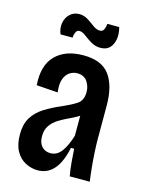

<svg xmlns="http://www.w3.org/2000/svg" viewBox="-111 -783 653 862"><g transform="rotate(15 215.5 -352.0)"><path d="M149 11Q120 11 92.5 -3Q65 -17 48 -47Q31 -77 31 -125Q31 -172 50 -203Q69 -234 103 -255.5Q137 -277 180 -295Q217 -311 244 -328Q271 -345 271 -385Q271 -412 256 -434Q241 -456 209 -456Q192 -456 175.5 -446Q159 -436 150 -413Q141 -390 146 -350L47 -357Q40 -447 85.5 -494Q131 -541 216 -541Q301 -541 337.5 -491Q374 -441 374 -350V-196Q374 -170 376 -134Q378 -98 381.5 -62.5Q385 -27 389 0H296Q290 -32 287.5 -63Q285 -94 283 -125H268Q240 11 149 11ZM185 -78Q215 -78 235.5 -105.5Q256 -133 271 -182V-275Q250 -262 226 -251Q202 -240 180 -226.5Q158 -213 143.5 -193Q129 -173 129 -142Q129 -111 144.5 -94.5Q160 -78 185 -78ZM279 -593Q255 -593 235 -605Q215 -617 199 -629.5Q183 -642 169 -642Q158 -642 152.5 -629.5Q147 -617 147 -605H91Q80 -631 84.5 -656.5Q89 -682 106.5 -698.5Q124 -715 150 -715Q172 -715 190.5 -703Q209 -691 225 -679Q241 -667 257 -667Q270 -667 275.5 -679Q281 -691 282 -705H337Q345 -676 341 -650.5Q337 -625 322 -609Q307 -593 279 -593Z"/></g></svg>

Font: Bricolage Grotesque 10pt Condensed Medium
Style: Regular
Weight: 500
Width: 3
Designer: Mathieu Triay
Foundry: Atelier Triay
Version: Version 1.000; ttfautohint (v1.8.4.7-5d5b);gftools[0.9.32]